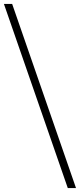

<svg xmlns="http://www.w3.org/2000/svg" viewBox="-20 -810 408 980"><path d="M42 -790 368 150H326L0 -790Z"/></svg>

Font: Bona Nova SC
Style: Regular
Weight: 400
Designer: Mateusz Machalski
Foundry: Capitalics
Version: Version 4.001; ttfautohint (v1.8.4.7-5d5b)